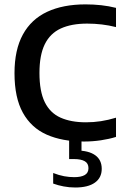

<svg xmlns="http://www.w3.org/2000/svg" viewBox="-20 -622 558 854"><path d="M353.5 7.5Q257 7.5 188 -23Q119 -53.5 81.8 -120.5Q44.5 -187.5 44.5 -296.5Q44.5 -400.5 81.8 -468.5Q119 -536.5 189.8 -569.5Q260.5 -602.5 360.5 -602.5Q396 -602.5 430.2 -598.8Q464.5 -595 496 -587V-501.5Q464.5 -509.5 432.8 -513.2Q401 -517 367.5 -517Q297.5 -517 250.2 -495.2Q203 -473.5 179.2 -425.2Q155.5 -377 155.5 -297.5Q155.5 -215.5 179.2 -167.5Q203 -119.5 249.2 -98.8Q295.5 -78 362.5 -78Q396.5 -78 429 -83Q461.5 -88 496 -98.5V-13Q465.5 -3.5 428.8 2Q392 7.5 353.5 7.5ZM314.5 212Q288.5 212 263.2 207.2Q238 202.5 216.5 194.5V147.5Q242 157.5 265.2 161.8Q288.5 166 310 166Q340.5 166 357 156.5Q373.5 147 373.5 126Q373.5 104.5 356.8 95Q340 85.5 309 85.5H287.5V-10H342.5V67L320.5 47.5Q374 47.5 403.2 68.2Q432.5 89 432.5 129Q432.5 168.5 402.2 190.2Q372 212 314.5 212Z"/></svg>

Font: Encode Sans SC Medium
Style: Regular
Weight: 500
Version: Version 3.002